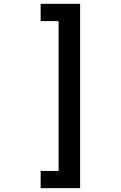

<svg xmlns="http://www.w3.org/2000/svg" viewBox="-20 -839 640 1017"><path d="M195.3 -818.8H404.3V157.7H195.3V66.4H290.5V-727.1H195.3Z"/></svg>

Font: Roboto Mono
Style: Regular
Weight: 500
Designer: Google
Version: Version 2.000986; 2015; ttfautohint (v1.3)